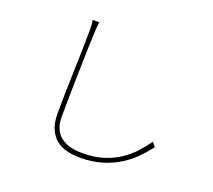

<svg xmlns="http://www.w3.org/2000/svg" viewBox="-131 -935 1263 1139"><g transform="rotate(20 500.0 -365.0)"><path d="M311 -762Q308 -745 307 -730Q306 -715 305 -695Q303 -651 301 -586Q299 -521 297.5 -447.5Q296 -374 294.5 -298.5Q293 -223 293 -158Q293 -114 307 -83.5Q321 -53 346.5 -34Q372 -15 406 -6.5Q440 2 481 2Q556 2 613.5 -16.5Q671 -35 715 -64.5Q759 -94 792.5 -131Q826 -168 852 -205L874 -178Q847 -143 811.5 -106Q776 -69 728 -38Q680 -7 618 12.5Q556 32 478 32Q432 32 392.5 22Q353 12 324.5 -11.5Q296 -35 279.5 -73.5Q263 -112 263 -170Q263 -230 264.5 -302.5Q266 -375 268.5 -447Q271 -519 272.5 -584Q274 -649 274 -695Q274 -715 273 -731.5Q272 -748 269 -762Z"/></g></svg>

Font: SpoqaHanSans
Style: Thin
Weight: 250
Designer: [Spoqa Han Sans] Dong-huui Kim \uAE40 \uB3D9 \uD718   [Noto Sans] Ryoko NISHIZUKA \u897F \u585A \u6DBC \u5B50  (kana & i
Foundry: Spoqa (http://bi.spoqa.com)
Version: Version 1.004;PS 1.004;hotconv 1.0.82;makeotf.lib2.5.63406